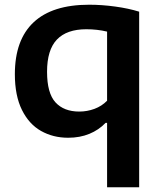

<svg xmlns="http://www.w3.org/2000/svg" viewBox="-20 -574 681 814"><path d="M434 -53H427.5Q399 -23 358.8 -6.5Q318.5 10 269 10Q205 10 154 -18.8Q103 -47.5 73 -108Q43 -168.5 43 -259.5Q43 -405 122.5 -479.5Q202 -554 358 -554Q412 -554 468.5 -546.2Q525 -538.5 570 -524.5V220H434ZM434 -147V-440Q392 -450 346 -450Q263 -450 221.2 -406.2Q179.5 -362.5 179.5 -270Q179.5 -179 215.2 -140Q251 -101 316 -101Q349.5 -101 380.5 -112.5Q411.5 -124 434 -147Z"/></svg>

Font: Encode Sans Semi Expanded SmBd
Style: Regular
Weight: 600
Width: 6
Designer: Multiple Designers
Foundry: Impallari Type
Version: Version 2.000